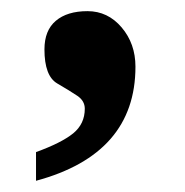

<svg xmlns="http://www.w3.org/2000/svg" viewBox="-20 -172 334 346"><path d="M224.1 -51.8Q224.1 105.5 44.9 153.8V102.1Q90.8 85.4 111.8 68.4Q132.8 51.3 132.8 23.9Q132.8 9.8 119.4 0.7Q106 -8.3 83 -21.7Q60.1 -35.2 60.1 -83Q60.1 -117.2 80.6 -134.5Q101.1 -151.9 137.7 -151.9Q174.3 -151.9 199.2 -122.6Q224.1 -93.3 224.1 -51.8Z"/></svg>

Font: DroidSerif-Bold
Style: Bold
Weight: 700
Foundry: Ascender Corporation
Version: Version 1.00 build 112